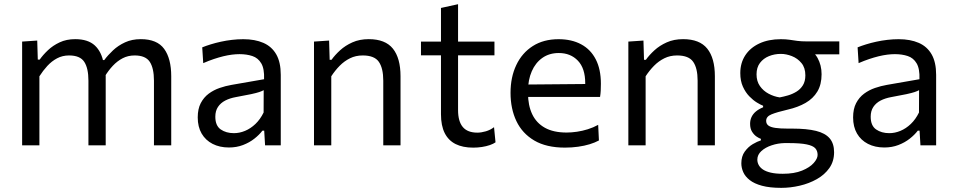

<svg xmlns="http://www.w3.org/2000/svg" viewBox="-20 -695 4569 918"><path d="M85.8 0Q85.8 -55.3 85.8 -106.4Q85.8 -157.6 85.8 -218.8V-268.8Q85.8 -324 85.8 -381.4Q85.8 -438.9 85.8 -496.2L158 -501.1L160.7 -409.9H169.7Q185.2 -432.1 209 -454.7Q232.7 -477.3 265.2 -492.5Q297.7 -507.8 339.4 -507.8Q400.7 -507.8 433.4 -477.6Q466.1 -447.4 475.9 -390.9L481 -388Q483.2 -374.7 484.3 -360.5Q485.4 -346.2 485.4 -330.4Q485.4 -298 485.4 -273Q485.4 -248.1 485.4 -218.8Q485.4 -159.8 485.4 -107.5Q485.4 -55.3 485.4 0H402.8Q402.8 -55.3 402.8 -107.1Q402.8 -159 402.8 -215.3V-309.3Q402.8 -368.9 382.8 -399.4Q362.8 -429.9 310.3 -429.9Q278.7 -429.9 252.9 -416.2Q227.1 -402.5 206.2 -379.7Q185.4 -357 168.4 -330.2V-215.3Q168.4 -156.8 168.4 -106Q168.4 -55.3 168.4 0ZM716.1 0Q716.1 -55.3 716.1 -107.1Q716.1 -159 716.1 -215.3V-309.3Q716.1 -368.9 696.1 -399.4Q676.1 -429.9 623.7 -429.9Q592.1 -429.9 566.2 -416.4Q540.4 -402.9 519.3 -380.3Q498.2 -357.7 481.5 -330.2L469.5 -407.8H478.5Q495.6 -431 520.2 -454.1Q544.8 -477.3 577.8 -492.5Q610.9 -507.8 653.1 -507.8Q731 -507.8 764.9 -461.3Q798.7 -414.8 798.7 -330.4Q798.7 -298 798.7 -273Q798.7 -248.1 798.7 -218.8Q798.7 -159.8 798.7 -107.5Q798.7 -55.3 798.7 0Z M1074.6 10.2Q1030.1 10.2 996.5 -7.1Q962.9 -24.3 944.1 -56.4Q925.4 -88.6 925.4 -133.6Q925.4 -174.1 939.8 -201.8Q954.3 -229.6 977.9 -247.1Q1001.5 -264.6 1030 -274.4Q1058.5 -284.2 1086.9 -289.1L1242.6 -316.2Q1244.5 -366.4 1229.1 -392.2Q1213.8 -418.1 1186.5 -427.1Q1159.2 -436.1 1125.4 -436.1Q1108.4 -436.1 1088.8 -433.7Q1069.3 -431.2 1047.7 -426Q1026.2 -420.7 1002.2 -412.7Q978.1 -404.6 951.7 -393.1L946.9 -468.6Q965.2 -476 987.9 -483Q1010.5 -490 1036.2 -495.6Q1061.9 -501.3 1089.1 -504.4Q1116.2 -507.6 1143.3 -507.6Q1199 -507.6 1239.1 -490.1Q1279.3 -472.7 1300.9 -435Q1322.4 -397.3 1322.4 -337.2Q1322.4 -313.8 1322.4 -278.3Q1322.4 -242.8 1322.4 -211V-146.6Q1322.4 -112.7 1322.4 -77.2Q1322.4 -41.8 1322.4 0H1247.4L1243.2 -70.4H1234.8Q1219.6 -50.3 1196.1 -31.9Q1172.7 -13.4 1141.9 -1.6Q1111.1 10.2 1074.6 10.2ZM1098.5 -58.3Q1125 -58.3 1151.6 -69.3Q1178.1 -80.3 1201.2 -102.2Q1224.3 -124.2 1240.4 -157.1L1240.8 -263.9Q1232.8 -259.4 1219.6 -254.9Q1206.5 -250.5 1180.4 -244.8Q1154.2 -239.1 1107.3 -230.7Q1078.8 -225.5 1056.8 -214.2Q1034.9 -202.8 1022.2 -183.8Q1009.5 -164.7 1009.5 -137Q1009.5 -94 1035.4 -76.1Q1061.2 -58.3 1098.5 -58.3Z M1481.3 0Q1481.3 -55.3 1481.3 -106.4Q1481.3 -157.6 1481.3 -218.8V-268.8Q1481.3 -324 1481.3 -381.4Q1481.3 -438.9 1481.3 -496.2L1553.5 -501.1L1556.2 -409.2H1565.2Q1581.1 -431.7 1606 -454.5Q1630.9 -477.3 1665 -492.5Q1699.2 -507.8 1743 -507.8Q1822.2 -507.8 1858.6 -462.4Q1895 -417 1895 -330.4Q1895 -298 1895 -273Q1895 -248.1 1895 -218.8Q1895 -159.8 1895 -107.5Q1895 -55.3 1895 0H1812.5Q1812.5 -55.3 1812.5 -107.1Q1812.5 -159 1812.5 -215.3V-309.3Q1812.5 -368.9 1791.3 -399.4Q1770.2 -429.9 1714.4 -429.9Q1680.8 -429.9 1653.5 -416.4Q1626.1 -402.9 1603.9 -380.3Q1581.7 -357.7 1563.9 -330.2V-215.3Q1563.9 -156.8 1563.9 -106Q1563.9 -55.3 1563.9 0Z M2242.3 10.9Q2192.8 10.9 2158.4 -6.2Q2124 -23.4 2106.2 -58.8Q2088.4 -94.2 2088.4 -149.1Q2088.4 -192.6 2088.4 -235.4Q2088.4 -278.2 2088.4 -319.3Q2088.4 -360.3 2088.4 -398.7Q2088.4 -437 2088.4 -471.8Q2088.4 -522.8 2088.4 -566.5Q2088.4 -610.2 2088.4 -657L2170.1 -674.9Q2170.1 -637.8 2170.1 -606.4Q2170.1 -575 2170.1 -543Q2170.1 -510.9 2170.1 -471.8V-168.7Q2170.1 -114.8 2192.7 -87.8Q2215.3 -60.8 2262.4 -60.8Q2281.2 -60.8 2303 -67.2Q2324.8 -73.7 2342.1 -86.9L2349.2 -14.5Q2338.8 -7.1 2322 -1.3Q2305.2 4.5 2284.6 7.7Q2264.1 10.9 2242.3 10.9ZM1992.8 -430.5V-496.2H2344.1V-430.5Q2294.1 -430.5 2243.2 -430.5Q2192.3 -430.5 2144.3 -430.5H2110.6Z M2681.2 10.8Q2592.2 10.8 2534.6 -23.1Q2477 -57 2449 -116.1Q2421 -175.1 2421 -251Q2421 -326 2448.5 -384Q2475.9 -442 2527.4 -474.8Q2578.8 -507.6 2650.6 -507.6Q2713.3 -507.6 2758.7 -483.1Q2804.1 -458.7 2828.5 -411.2Q2853 -363.8 2853 -294.6Q2853 -276.1 2852.2 -261.3Q2851.5 -246.4 2849 -231.6L2776.5 -268.2Q2777.5 -275.8 2777.8 -283.1Q2778.1 -290.5 2778.1 -297.4Q2778.1 -368.1 2743.1 -404.8Q2708.1 -441.5 2651.6 -441.5Q2606.1 -441.5 2573.2 -418.2Q2540.3 -395 2522.5 -354.1Q2504.6 -313.2 2504.6 -260.6V-249Q2504.6 -191.1 2524.6 -149Q2544.5 -106.9 2585.3 -84.1Q2626.2 -61.3 2689 -61.3Q2712.5 -61.3 2738.6 -65.1Q2764.8 -69 2790.7 -77.1Q2816.7 -85.2 2840 -98.1L2843.6 -23.4Q2824.6 -13.1 2799.5 -5.4Q2774.4 2.3 2744.3 6.5Q2714.3 10.8 2681.2 10.8ZM2455.6 -231.6V-290.5L2798.3 -293.5L2849 -274.4V-231.6Z M2984.3 0Q2984.3 -55.3 2984.3 -106.4Q2984.3 -157.6 2984.3 -218.8V-268.8Q2984.3 -324 2984.3 -381.4Q2984.3 -438.9 2984.3 -496.2L3056.5 -501.1L3059.2 -409.2H3068.2Q3084.1 -431.7 3109 -454.5Q3133.9 -477.3 3168 -492.5Q3202.2 -507.8 3246 -507.8Q3325.2 -507.8 3361.6 -462.4Q3398 -417 3398 -330.4Q3398 -298 3398 -273Q3398 -248.1 3398 -218.8Q3398 -159.8 3398 -107.5Q3398 -55.3 3398 0H3315.5Q3315.5 -55.3 3315.5 -107.1Q3315.5 -159 3315.5 -215.3V-309.3Q3315.5 -368.9 3294.3 -399.4Q3273.2 -429.9 3217.4 -429.9Q3183.8 -429.9 3156.5 -416.4Q3129.1 -402.9 3106.9 -380.3Q3084.7 -357.7 3066.9 -330.2V-215.3Q3066.9 -156.8 3066.9 -106Q3066.9 -55.3 3066.9 0Z M3715.5 203.2Q3660.1 203.2 3623.2 193.1Q3586.2 183.1 3564.6 166Q3542.9 149 3533.7 128.1Q3524.5 107.3 3524.5 86Q3524.5 52.3 3540.9 29.7Q3557.3 7.1 3579.3 -5.9Q3601.4 -18.8 3618 -23.8V-31.2Q3609.7 -33.7 3597.5 -41.9Q3585.4 -50 3575.9 -65Q3566.4 -79.9 3566.4 -103Q3566.4 -120.7 3573.3 -135.5Q3580.2 -150.3 3594 -161.9Q3607.8 -173.5 3628.6 -182V-189.4Q3617.2 -193.7 3599 -204.7Q3580.9 -215.7 3562.7 -234.4Q3544.5 -253.1 3532 -280.6Q3519.5 -308.2 3519.5 -345.6Q3519.5 -393.9 3543.3 -430.4Q3567.1 -466.9 3610.7 -487.2Q3654.3 -507.6 3713.5 -507.6Q3737.3 -507.6 3755.1 -504.9Q3772.9 -502.3 3791.8 -499.6Q3810.8 -497 3838.6 -497H3992.9V-435.1Q3943.5 -435.1 3896.5 -435.1Q3849.6 -435.1 3801.8 -435.1L3825.4 -474.2Q3869.3 -453 3888.8 -418.2Q3908.2 -383.4 3908.2 -340.2Q3908.2 -290.9 3888 -257.3Q3867.8 -223.7 3831.5 -202.9Q3795.2 -182.1 3746.6 -171Q3693.9 -158.7 3668.5 -148.2Q3643.2 -137.8 3643.2 -117.4Q3643.2 -102.9 3653.7 -94.9Q3664.2 -86.9 3686.9 -83.5Q3709.7 -80.1 3746.8 -80.1H3768.6Q3837.7 -80.1 3881.7 -69.2Q3925.7 -58.3 3946.9 -33.5Q3968 -8.7 3968 32.9Q3968 76.1 3945.5 108.3Q3922.9 140.4 3885.6 161.4Q3848.2 182.5 3803.8 192.8Q3759.4 203.2 3715.5 203.2ZM3722.5 135.9Q3777.7 135.9 3814.8 120.7Q3851.9 105.5 3870.5 84.4Q3889.2 63.3 3889.2 45.6Q3889.2 26.5 3878.1 14Q3866.9 1.6 3836.8 -4.6Q3806.8 -10.9 3749.9 -10.9H3731.3Q3699.7 -10.3 3669.7 -0.3Q3639.7 9.6 3620.3 27.2Q3601 44.8 3601 68.3Q3601 81.3 3607.3 93.5Q3613.7 105.8 3627.8 115.4Q3641.9 124.9 3665.3 130.4Q3688.6 135.9 3722.5 135.9ZM3707.9 -229.3Q3726.4 -232.7 3747.7 -238.9Q3768.9 -245.1 3787.8 -256.6Q3806.7 -268 3818.7 -287.1Q3830.6 -306.2 3830.6 -334.8Q3830.6 -371.1 3811.9 -393.6Q3793.3 -416.1 3766.2 -426.7Q3739.1 -437.3 3713.5 -437.3Q3683.1 -437.3 3656.6 -426.6Q3630.1 -415.9 3613.6 -394.2Q3597.2 -372.5 3597.2 -339.6Q3597.2 -306.7 3613.3 -283.6Q3629.4 -260.6 3654.7 -247.1Q3680 -233.5 3707.9 -229.3Z M4208.1 10.2Q4163.6 10.2 4130 -7.1Q4096.4 -24.3 4077.6 -56.4Q4058.9 -88.6 4058.9 -133.6Q4058.9 -174.1 4073.3 -201.8Q4087.8 -229.6 4111.4 -247.1Q4135 -264.6 4163.5 -274.4Q4192 -284.2 4220.4 -289.1L4376.1 -316.2Q4378 -366.4 4362.6 -392.2Q4347.3 -418.1 4320 -427.1Q4292.7 -436.1 4258.9 -436.1Q4241.9 -436.1 4222.3 -433.7Q4202.8 -431.2 4181.2 -426Q4159.7 -420.7 4135.7 -412.7Q4111.6 -404.6 4085.2 -393.1L4080.4 -468.6Q4098.7 -476 4121.4 -483Q4144 -490 4169.7 -495.6Q4195.4 -501.3 4222.6 -504.4Q4249.7 -507.6 4276.8 -507.6Q4332.5 -507.6 4372.6 -490.1Q4412.8 -472.7 4434.4 -435Q4455.9 -397.3 4455.9 -337.2Q4455.9 -313.8 4455.9 -278.3Q4455.9 -242.8 4455.9 -211V-146.6Q4455.9 -112.7 4455.9 -77.2Q4455.9 -41.8 4455.9 0H4380.9L4376.7 -70.4H4368.3Q4353.1 -50.3 4329.6 -31.9Q4306.2 -13.4 4275.4 -1.6Q4244.6 10.2 4208.1 10.2ZM4232 -58.3Q4258.5 -58.3 4285.1 -69.3Q4311.6 -80.3 4334.7 -102.2Q4357.8 -124.2 4373.9 -157.1L4374.3 -263.9Q4366.3 -259.4 4353.1 -254.9Q4340 -250.5 4313.9 -244.8Q4287.7 -239.1 4240.8 -230.7Q4212.3 -225.5 4190.3 -214.2Q4168.4 -202.8 4155.7 -183.8Q4143 -164.7 4143 -137Q4143 -94 4168.9 -76.1Q4194.7 -58.3 4232 -58.3Z"/></svg>

Font: Commissioner Thin
Style: Regular
Weight: 100
Designer: Kostas Bartsokas
Foundry: Kostas Bartsokas
Version: Version 1.001;gftools[0.9.23]